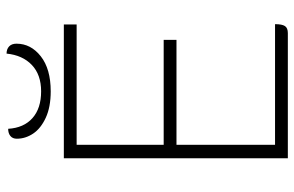

<svg xmlns="http://www.w3.org/2000/svg" viewBox="-180 -740 919 600"><g transform="rotate(-90 280.0 -439.5)"><path d="M505 -40Q505 -18 499 -9Q493 0 477 0H86V-700H504V-660H128V-388H456V-348H128V-40ZM147 -847Q147 -860 155.5 -867Q164 -874 178 -874Q181 -825 211.5 -798Q242 -771 295 -771Q347 -771 377.5 -800Q408 -829 413 -879Q427 -879 435.5 -871Q444 -863 444 -848Q444 -803 404.5 -772Q365 -741 295 -741Q246 -741 212.5 -756.5Q179 -772 163 -796Q147 -820 147 -847Z"/></g></svg>

Font: Krub ExtraLight
Style: Regular
Weight: 275
Designer: Ekaluck Peanpanawate
Foundry: Cadson Demak Co.,Ltd.
Version: Version 1.000; ttfautohint (v1.6)